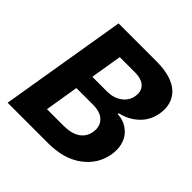

<svg xmlns="http://www.w3.org/2000/svg" viewBox="-189 -883 1038 1038"><g transform="rotate(45 330.5 -363.5)"><path d="M17.8 0 138.5 -727.3H429.7Q488.6 -727.3 532.7 -713.6Q576.7 -699.9 602.3 -674.9Q627.8 -649.9 637.6 -615.9Q647.4 -582 640.3 -540.8Q629.6 -479 586.6 -438.6Q543.7 -398.1 483 -384.6L481.5 -377.5Q512.8 -376.4 539.2 -363.5Q565.7 -350.5 584.3 -328.5Q603 -306.5 611 -273.3Q619 -240.1 612.6 -201Q597.3 -111.5 522.4 -55.8Q447.4 0 328.5 0ZM192.8 -125.7H318.2Q380.3 -125.7 415 -149.7Q449.6 -173.7 456.3 -216.3Q463.8 -262.1 436.1 -290.5Q408.4 -318.9 353 -318.9H224.4ZM242.2 -422.9H356.2Q404.1 -422.9 439.3 -448.2Q474.4 -473.4 480.8 -515.3Q487.2 -555.4 462.9 -579.2Q438.6 -603 388.5 -603H272Z"/></g></svg>

Font: Karasuma Gothic
Style: Bold Italic
Weight: 700
Italic angle: 9.39998°
Designer: Rasmus Andersson / Ryoko Nishizuka
Foundry: Genbu
Version: Version 1.00